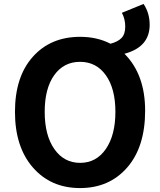

<svg xmlns="http://www.w3.org/2000/svg" viewBox="-20 -941 810 975"><path d="M387 -754Q473 -754 541 -719Q579 -729 597.5 -748.5Q616 -768 616 -806Q616 -844 599 -876L709 -921Q740 -875 740 -815Q740 -702 612 -668Q717 -563 717 -379Q717 -195 626 -90.5Q535 14 386.5 14Q238 14 147 -90.5Q56 -195 56 -373Q56 -551 146.5 -652.5Q237 -754 387 -754ZM256 -184Q305 -114 387 -114Q469 -114 517.5 -184.5Q566 -255 566 -373Q566 -491 517.5 -559Q469 -627 386.5 -627Q304 -627 255.5 -559.5Q207 -492 207 -373Q207 -254 256 -184Z"/></svg>

Font: Swei Fan Sans CJK TC
Style: Bold
Weight: 700
Version: Version 2.130